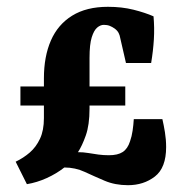

<svg xmlns="http://www.w3.org/2000/svg" viewBox="-20 -534 548 564"><path d="M468 -102Q468 -41 435 -15.5Q402 10 356 10Q318 10 287.5 -3Q257 -16 229 -29Q201 -42 169 -42Q146 -24 117.5 -11Q89 2 59 7L26 -59Q49 -70 67.5 -86Q86 -102 97.5 -126.5Q109 -151 109 -187V-304Q109 -368 129.5 -415Q150 -462 192 -488Q234 -514 297 -514Q338 -514 372 -505.5Q406 -497 431 -486Q434 -452 432 -418.5Q430 -385 424 -349H350L333 -423Q332 -430 328.5 -437Q325 -444 317 -450Q310 -455 302.5 -458Q295 -461 285 -461Q275 -461 265.5 -453Q256 -445 249.5 -424.5Q243 -404 243 -364V-215Q243 -167 232 -136Q221 -105 209 -87Q225 -87 239.5 -84.5Q254 -82 269 -80Q284 -78 300 -78Q326 -78 340.5 -87.5Q355 -97 362 -119Q367 -133 369.5 -150Q372 -167 373 -184H457Q461 -167 464.5 -145.5Q468 -124 468 -102ZM40 -224V-280H348V-224Z"/></svg>

Font: Yrsa
Style: Bold
Weight: 700
Version: Version 2.004